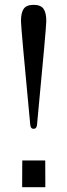

<svg xmlns="http://www.w3.org/2000/svg" viewBox="-20 -780 280 800"><path d="M72.3 0Q72.3 -18.6 72.5 -55.7Q72.8 -92.8 72.8 -111.3H168.5Q168.5 -92.8 168.7 -55.7Q168.9 -18.6 168.9 0ZM106 -260.7Q67.4 -666 67.4 -692.4Q67.4 -727.5 79.1 -743.7Q90.8 -759.8 120.1 -759.8Q149.4 -759.8 161.1 -743.7Q172.9 -727.5 172.9 -692.4Q172.9 -666 134.3 -260.7Q132.8 -243.2 120.1 -243.2Q107.4 -243.2 106 -260.7Z"/></svg>

Font: Coda
Style: Regular
Weight: 400
Designer: vernon adams
Foundry: vernon adams
Version: Version 2.001; ttfautohint (v0.8) -r 50 -G 200 -x